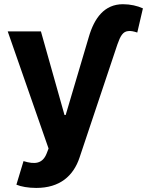

<svg xmlns="http://www.w3.org/2000/svg" viewBox="-20 -696 705 920"><path d="M153.8 204.5C266.3 204.5 331.7 147.4 361.2 58.9L542.6 -483.3C556.8 -524.1 569.2 -544.4 593 -546.9C605.5 -549 620.4 -545.8 637.8 -540.1L664.8 -655.9C638.5 -668 604.8 -675.8 569.2 -675.8C480.5 -675.8 431.8 -610.1 405.2 -517.8L294.7 -144.9H289.1L176.1 -545.5H17L212.7 15.6L203.8 38.7C183.9 89.8 146 92.3 92.7 76L58.6 188.9C80.3 198.2 115.4 204.5 153.8 204.5Z"/></svg>

Font: Magic Ui Pro
Style: Bold
Weight: 700
Designer: Stefan Endress, Andreas Faust
Version: Version 1.000;FEAKit 1.0